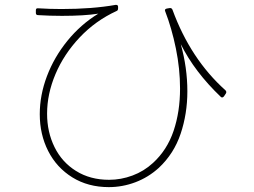

<svg xmlns="http://www.w3.org/2000/svg" viewBox="-20 -746 1040 787"><path d="M234 -681Q184 -681 136 -684Q127 -684 127 -693V-704Q127 -713 136 -712Q183 -709 232 -709Q358 -709 454 -726H456Q464 -726 464 -718V-712Q464 -703 458 -701Q371 -661 306.5 -592.5Q242 -524 207.5 -442.5Q173 -361 173 -280Q173 -205 203.5 -143Q234 -81 292 -45Q350 -9 427 -9Q476 -9 523 -26.5Q570 -44 607 -78Q665 -131 691.5 -209.5Q718 -288 718 -383Q718 -464 701 -547Q684 -630 657 -700L656 -704Q656 -709 664 -711L676 -713H678Q684 -713 687 -706Q761 -504 904 -376Q910 -370 906 -363L898 -351Q891 -343 885 -349Q778 -451 721 -565Q748 -468 748 -372Q748 -280 720.5 -198Q693 -116 631 -58Q588 -19 535 1Q482 21 426 21Q341 21 276.5 -19Q212 -59 177.5 -127Q143 -195 143 -278Q143 -356 172.5 -434Q202 -512 256.5 -579Q311 -646 383 -690Q325 -681 234 -681Z"/></svg>

Font: LINE Seed JP_TTF Thin
Style: Regular
Weight: 250
Designer: LY Corporation & Fontrix & Fontworks
Version: Version 1.008